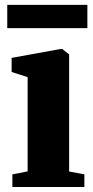

<svg xmlns="http://www.w3.org/2000/svg" viewBox="-20 -748 372 768"><path d="M29.5 0V-50.5L90.5 -62.5V-439.5L26.5 -460V-516.5L222 -552H229L256.5 -530.5V-62L317.5 -50.5V0ZM329.5 -728.5V-635.5H9V-728.5Z"/></svg>

Font: Merriweather 60pt Black
Style: Regular
Weight: 900
Version: Version 2.100